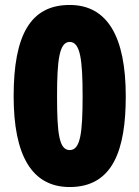

<svg xmlns="http://www.w3.org/2000/svg" viewBox="-20 -744 562 774"><path d="M487 -356C487 -596 413 -724 261 -724C103 -724 35 -603 35 -356C35 -118 108 10 261 10C437 10 487 -143 487 -356ZM210 -356C210 -502 219 -575 261 -575C304 -575 313 -502 313 -356C313 -207 304 -139 261 -139C218 -139 210 -207 210 -356Z"/></svg>

Font: Noto Sans Condensed Black
Style: Regular
Weight: 900
Width: 3
Designer: Monotype Design Team
Foundry: Monotype Imaging Inc.
Version: Version 2.013